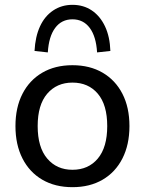

<svg xmlns="http://www.w3.org/2000/svg" viewBox="-20 -766 600 795"><path d="M280 9Q208 9 155 -22Q102 -53 73 -110Q44 -167 44 -244Q44 -321 73 -377.5Q102 -434 155 -465Q208 -496 280 -496Q352 -496 405 -465Q458 -434 487 -377.5Q516 -321 516 -244Q516 -167 487 -110Q458 -53 405 -22Q352 9 280 9ZM280 -63Q346 -63 385 -109.5Q424 -156 424 -244Q424 -332 385 -378Q346 -424 280 -424Q215 -424 175.5 -378Q136 -332 136 -244Q136 -156 175.5 -109.5Q215 -63 280 -63ZM178 -549 123 -555Q126 -614 145.5 -656.5Q165 -699 200 -722.5Q235 -746 280 -746Q326 -746 360.5 -722.5Q395 -699 415 -656.5Q435 -614 437 -555L382 -549Q378 -615 351.5 -650.5Q325 -686 280 -686Q235 -686 208.5 -650.5Q182 -615 178 -549Z"/></svg>

Font: Nunito Sans 12pt Medium
Style: Regular
Weight: 500
Designer: Vernon Adams
Foundry: Vernon Adams
Version: Version 3.101;gftools[0.9.27]